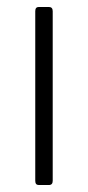

<svg xmlns="http://www.w3.org/2000/svg" viewBox="-20 -530 252 550"><path d="M81 -12V-498Q81 -510 91 -510H120Q131 -510 131 -498V-12Q131 0 120 0H91Q81 0 81 -12Z"/></svg>

Font: Rajdhani
Style: Regular
Weight: 400
Designer: Satya Rajpurohit, Jyotish Sonowal
Foundry: Indian Type Foundry
Version: Version 1.201 February 1, 2022